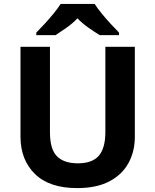

<svg xmlns="http://www.w3.org/2000/svg" viewBox="-20 -954 796 984"><path d="M671 -252Q671 -178 638.5 -118.5Q606 -59 540.5 -24.5Q475 10 375 10Q233 10 159 -62.5Q85 -135 85 -254V-714H236V-277Q236 -189 272 -153Q308 -117 379 -117Q453 -117 486.5 -156Q520 -195 520 -278V-714H671ZM465 -934Q479 -912 501.5 -884.5Q524 -857 548 -831Q572 -805 590 -787V-774H491Q465 -790 434 -811.5Q403 -833 377 -860Q351 -833 321 -812Q291 -791 265 -774H166V-787Q185 -806 208.5 -831.5Q232 -857 254.5 -884.5Q277 -912 291 -934Z"/></svg>

Font: Noto Sans Kawi
Style: Bold
Weight: 700
Designer: Fadhl Haqq
Version: Version 1.000